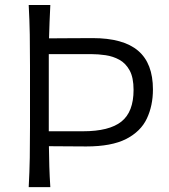

<svg xmlns="http://www.w3.org/2000/svg" viewBox="-20 -764 689 784"><path d="M97.2 0Q100.6 -62.5 101.6 -120.1Q102.5 -177.7 102.5 -246.6V-495.6Q102.5 -564.9 101.6 -622.8Q100.6 -680.7 97.2 -743.7H185.5Q183.6 -708 182.4 -674.8Q181.2 -641.6 180.2 -607.4Q211.9 -607.4 256.8 -607.9Q301.8 -608.4 357.9 -608.4Q483.4 -608.4 543.9 -556.9Q604.5 -505.4 604.5 -398.9Q604.5 -332.5 579.6 -279.8Q554.7 -227.1 495.1 -196.5Q435.5 -166 332 -166Q296.4 -166 253.7 -166.5Q210.9 -167 179.7 -167Q180.2 -124 181.4 -83.7Q182.6 -43.5 185.5 0ZM179.2 -228H318.8Q426.3 -228 475.8 -267.6Q525.4 -307.1 525.4 -397Q525.4 -447.3 509.3 -476.6Q493.2 -505.9 467.3 -520Q441.4 -534.2 411.1 -538.6Q380.9 -543 353 -543H179.2Z"/></svg>

Font: Pinar DS1 Regular
Style: Regular
Weight: 400
Designer: Amin Abedi
Version: Version 3.000